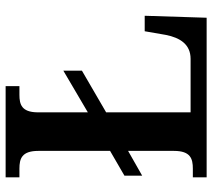

<svg xmlns="http://www.w3.org/2000/svg" viewBox="-56 -698 754 682"><g transform="rotate(-90 321.0 -357.0)"><path d="M32 0H599L606 -220H551L538 -145C528 -94 504 -57 453 -57H263V-357L411 -443V-509L263 -422V-602C264 -657 291 -665 325 -665H356V-714H32V-665H63C98 -665 126 -657 126 -598V-343L38 -292V-229L126 -279V-116C126 -57 98 -49 63 -49H32Z"/></g></svg>

Font: Noto Serif Semi
Style: Regular
Weight: 600
Designer: Monotype Design Team
Foundry: Monotype Imaging Inc.
Version: Version 1.002